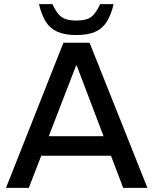

<svg xmlns="http://www.w3.org/2000/svg" viewBox="-20 -906 740 926"><path d="M9 0 286 -700H412L691 0H574L350 -590H347L119 0ZM162 -155V-249H534V-155ZM348 -737Q292 -737 256.5 -753Q221 -769 200.5 -802Q180 -835 168 -886H233Q247 -856 261.5 -838.5Q276 -821 296.5 -814Q317 -807 348 -807Q380 -807 400 -814Q420 -821 434.5 -838.5Q449 -856 463 -886H528Q516 -835 495.5 -802Q475 -769 440 -753Q405 -737 348 -737Z"/></svg>

Font: REM
Style: Regular
Weight: 400
Designer: Octavio Pardo
Foundry: Ashler Design
Version: Version 1.005;gftools[0.9.28]